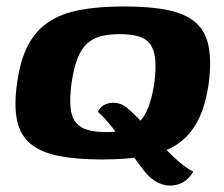

<svg xmlns="http://www.w3.org/2000/svg" viewBox="-20 -488 695 596"><path d="M296 7Q217 7 162 -4Q107 -15 75 -41.5Q43 -68 33 -114Q23 -160 33 -230Q43 -302 67 -347.5Q91 -393 130.5 -419.5Q170 -446 228 -457Q286 -468 365 -468Q445 -468 499.5 -457Q554 -446 585.5 -419.5Q617 -393 627 -347Q637 -301 628 -230Q618 -159 594 -113Q570 -67 530.5 -40.5Q491 -14 433 -3.5Q375 7 296 7ZM309 -78Q343 -78 368 -84.5Q393 -91 410.5 -107.5Q428 -124 440 -154Q452 -184 459 -230Q465 -277 461.5 -306.5Q458 -336 445 -352.5Q432 -369 408.5 -375.5Q385 -382 352 -382Q318 -382 293 -375.5Q268 -369 250 -352.5Q232 -336 220.5 -306.5Q209 -277 202 -230Q196 -184 199 -154Q202 -124 215.5 -107.5Q229 -91 252.5 -84.5Q276 -78 309 -78ZM508 88Q489 88 469.5 78.5Q450 69 431 47Q422 36 408.5 17.5Q395 -1 379.5 -23Q364 -45 347.5 -67.5Q331 -90 315 -109Q299 -128 284 -141Q291 -156 304 -162.5Q317 -169 329 -169Q346 -169 358.5 -163.5Q371 -158 388 -141Q407 -124 425 -104Q443 -84 460.5 -63Q478 -42 497 -22.5Q516 -3 536 14.5Q556 32 580 45Q566 68 548 78Q530 88 508 88Z"/></svg>

Font: Genos Thin
Style: Bold Italic
Weight: 700
Italic angle: -8°
Version: Version 1.010